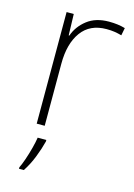

<svg xmlns="http://www.w3.org/2000/svg" viewBox="-116 -599 615 881"><g transform="rotate(15 191.5 -158.5)"><path d="M290 -538Q312 -538 331 -535.5Q350 -533 367 -528L360 -492Q342 -497 325.5 -499.5Q309 -502 288 -502Q209 -502 168.5 -446Q128 -390 128 -295V0H90V-530H124L127 -429H130Q146 -475 186.5 -506.5Q227 -538 290 -538ZM152 68Q143 104 127 145Q111 186 88 221H65V214Q73 198 82.5 170.5Q92 143 100 112.5Q108 82 111 61H152Z"/></g></svg>

Font: Noto Sans Gujarati UI ExtraLight
Style: Regular
Weight: 200
Designer: Jelle Bosma - Monotype Design Team, Universal Thirst
Foundry: Monotype Imaging Inc.
Version: Version 2.106; ttfautohint (v1.8.4.7-5d5b)